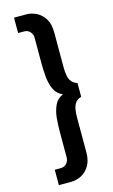

<svg xmlns="http://www.w3.org/2000/svg" viewBox="-145 -833 637 1085"><g transform="rotate(-15 173.0 -290.0)"><path d="M140 60V-90Q140 -127 143.5 -167.5Q147 -208 162 -241.5Q177 -275 212 -290Q177 -305 162 -338.5Q147 -372 143.5 -412.5Q140 -453 140 -490V-640Q140 -660 127 -675Q114 -690 92 -690H57V-780H129Q159 -780 188 -765.5Q217 -751 236 -720.5Q255 -690 255 -640V-440Q255 -383 268.5 -360.5Q282 -338 308 -330V-250Q282 -243 268.5 -220Q255 -197 255 -140V60Q255 109 236 140Q217 171 188 185.5Q159 200 129 200H57V110H92Q114 110 127 94.5Q140 79 140 60Z"/></g></svg>

Font: Jost* Medium
Style: Regular
Weight: 500
Version: Version 3.7